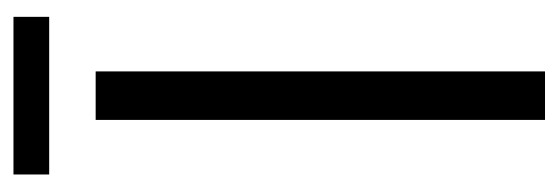

<svg xmlns="http://www.w3.org/2000/svg" viewBox="-292 -537 829 285"><g transform="rotate(-90 122.5 -394.5)"><path d="M87 0H159V-667H87V0ZM6 -736H240V-789H6V-736Z"/></g></svg>

Font: Maven Pro
Style: Regular
Weight: 400
Designer: Joe Prince
Foundry: Joe Prince
Version: Version 1.003